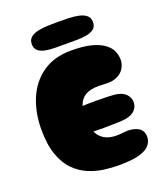

<svg xmlns="http://www.w3.org/2000/svg" viewBox="-157 -980 920 1082"><g transform="rotate(-20 302.5 -438.5)"><path d="M367 0Q326 0 279.5 -6Q233 -12 188 -31Q143 -50 106 -87Q69 -124 47 -185.5Q25 -247 25 -338Q25 -438 59 -520Q93 -602 162 -651Q231 -700 335 -700Q410 -700 457.5 -687Q505 -674 532 -653Q559 -632 569.5 -607Q580 -582 580 -557Q580 -531 566.5 -507Q553 -483 524 -469Q496 -456 466 -457.5Q436 -459 412 -459Q360 -459 330.5 -440.5Q301 -422 289 -384Q305 -385 324.5 -385.5Q344 -386 365 -386Q406 -386 443.5 -384.5Q481 -383 496 -380Q531 -373 549 -352.5Q567 -332 567 -306Q567 -281 550 -261Q533 -241 495 -233Q481 -230 441.5 -228.5Q402 -227 359 -227Q342 -227 326 -227.5Q310 -228 297 -228Q311 -197 339.5 -179.5Q368 -162 413 -162Q430 -162 462 -165.5Q494 -169 524 -160Q572 -145 572 -97Q572 -71 554.5 -48.5Q537 -26 492.5 -13Q448 0 367 0ZM322 -745Q292 -745 259.5 -745Q227 -745 200 -750Q173 -755 156 -768.5Q139 -782 139 -809Q139 -835 156 -849Q173 -863 200 -869Q227 -875 259.5 -876Q292 -877 322 -877Q353 -877 385 -876Q417 -875 444.5 -869Q472 -863 489 -849Q506 -835 506 -809Q506 -782 489 -768.5Q472 -755 444.5 -750Q417 -745 385 -745Q353 -745 322 -745Z"/></g></svg>

Font: Cherry Bomb One
Style: Regular
Weight: 400
Designer: satsuyako
Foundry: satsuyako
Version: Version 4.100; ttfautohint (v1.8.3)